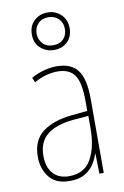

<svg xmlns="http://www.w3.org/2000/svg" viewBox="-90 -849 590 911"><g transform="rotate(-10 205.0 -393.0)"><path d="M203 -537Q272 -537 304 -495.5Q336 -454 336 -356V0H315L313 -96H311Q303 -69 286.5 -45Q270 -21 242.5 -5.5Q215 10 172 10Q104 10 72.5 -31Q41 -72 41 -129Q41 -208 92.5 -247.5Q144 -287 237 -296L310 -303V-351Q310 -441 284.5 -476.5Q259 -512 203 -512Q179 -512 150.5 -505Q122 -498 90 -480L80 -503Q108 -519 140 -528Q172 -537 203 -537ZM237 -273Q154 -265 111 -230.5Q68 -196 68 -129Q68 -74 95.5 -43.5Q123 -13 172 -13Q246 -13 278.5 -70.5Q311 -128 311 -220V-279ZM206 -615Q169 -615 141.5 -639Q114 -663 114 -705Q114 -747 140.5 -771.5Q167 -796 205 -796Q243 -796 269.5 -770.5Q296 -745 296 -705Q296 -664 270.5 -639.5Q245 -615 206 -615ZM206 -638Q237 -638 255 -656.5Q273 -675 273 -705Q273 -735 254 -754Q235 -773 205 -773Q173 -773 155 -753.5Q137 -734 137 -705Q137 -678 155 -658Q173 -638 206 -638Z"/></g></svg>

Font: Noto Sans Khmer Condensed Thin
Style: Regular
Weight: 100
Width: 3
Designer: Danh Hong and the Monotype Design Team
Foundry: Monotype Imaging Inc.
Version: Version 2.004; ttfautohint (v1.8.4.7-5d5b)